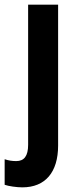

<svg xmlns="http://www.w3.org/2000/svg" viewBox="-60 -566 331 826"><path d="M36 240C135 240 190 175 190 60V-546H61V57C61 105 44 127 10 127C-7 127 -22 125 -40 119V229C-23 235 12 240 36 240Z"/></svg>

Font: Noto Sans Kannada ExtraCondensed
Style: Bold
Weight: 700
Width: 2
Designer: Jelle Bosma - Monotype Design Team
Foundry: Monotype Imaging Inc.
Version: Version 2.005